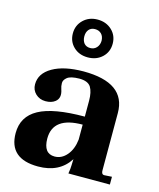

<svg xmlns="http://www.w3.org/2000/svg" viewBox="-103 -737 673 815"><g transform="rotate(15 233.5 -329.0)"><path d="M198.2 -54.2Q229 -54.2 251.5 -80.6Q273.9 -106.9 278.8 -149.9V-215.8Q148.9 -215.8 148.9 -120.1Q149.4 -54.2 198.2 -54.2ZM456.1 0H273.9Q277.8 -23.9 277.8 -37.1L278.8 -64Q234.9 4.9 141.1 4.9Q13.2 4.9 13.2 -107.9Q13.2 -180.7 77.1 -215.8Q141.1 -251 278.8 -251V-320.8Q278.8 -358.9 266.1 -379.9Q252.9 -400.9 214.8 -400.9Q176.8 -400.4 162.1 -388.7Q147.5 -377 147.9 -363.3Q147.9 -349.6 152.3 -337.4Q165 -300.8 141.6 -283.2Q126 -271 100.1 -271Q74.2 -271 56.6 -287.6Q39.1 -304.2 39.1 -329.1Q39.1 -377 88.9 -405.8Q138.7 -434.6 224.1 -435.1Q410.2 -435.1 410.2 -301.8V-50.8Q409.7 -32.2 422.9 -32.2L456.1 -34.2ZM198.2 -549.3Q208 -538.1 225.1 -538.1Q242.2 -538.1 252.9 -549.8Q263.7 -561.5 264.2 -580.1Q263.7 -599.6 252.9 -610.4Q242.2 -621.1 225.1 -621.1Q208 -621.1 198.2 -609.9Q188.5 -598.6 188.5 -580.1Q188.5 -561.5 198.2 -549.3ZM288.1 -520.5Q263.2 -497.1 225.1 -497.1Q187 -497.1 162.6 -520.5Q138.2 -543.9 138.2 -579.6Q138.2 -615.2 163.1 -639.2Q188 -663.1 225.6 -663.1Q263.2 -663.1 288.1 -639.6Q313 -616.2 313 -580.1Q313 -543.9 288.1 -520.5Z"/></g></svg>

Font: Unna-Bold
Style: Bold
Weight: 700
Designer: Jorge de Buen U.
Foundry: Omnibus-Type
Version: Version 2.006;PS 002.006;hotconv 1.0.70;makeotf.lib2.5.58329